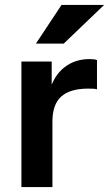

<svg xmlns="http://www.w3.org/2000/svg" viewBox="-20 -760 443 780"><path d="M67 0V-510H190V-387H193V0ZM193 -266 180 -387Q198 -452 241 -486Q284 -520 344 -520Q365 -520 374 -516V-397Q369 -399 360 -399.5Q351 -400 338 -400Q265 -400 229 -368Q193 -336 193 -266ZM239 -583H126L230 -740H403Z"/></svg>

Font: Instrument Sans SemiBold
Style: Regular
Weight: 600
Designer: Rodrigo Fuenzalida
Foundry: fragTYPE
Version: Version 1.000;gftools[0.9.28]